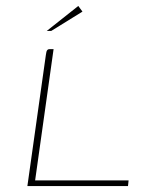

<svg xmlns="http://www.w3.org/2000/svg" viewBox="-20 -625 490 645"><path d="M160 -460 98 -19H412L410 0H72L134 -440Q135 -447 136 -451Q137 -455 139.5 -457.5Q142 -460 147 -460ZM137 -521 243 -605 257 -586 152 -521Z"/></svg>

Font: Genos Thin Thin
Style: Italic
Weight: 250
Italic angle: -8°
Version: Version 1.010